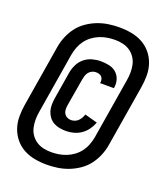

<svg xmlns="http://www.w3.org/2000/svg" viewBox="-150 -860 900 1040"><g transform="rotate(20 300.0 -340.0)"><path d="M240 77Q205 77 170.5 70.5Q136 64 107 48Q78 32 57 6.5Q36 -19 25 -51Q14 -83 14 -118.5Q14 -154 20 -189L78 -541Q83 -572 95.5 -602.5Q108 -633 128 -659.5Q148 -686 176.5 -705.5Q205 -725 235.5 -736.5Q266 -748 297.5 -752.5Q329 -757 360 -757Q395 -757 429.5 -750.5Q464 -744 493 -728Q522 -712 543 -686.5Q564 -661 575 -629Q586 -597 586 -561.5Q586 -526 580 -491L522 -139Q517 -108 504.5 -77.5Q492 -47 472 -20.5Q452 6 423.5 25.5Q395 45 364.5 56.5Q334 68 302.5 72.5Q271 77 240 77ZM240 5Q262 5 284 1.5Q306 -2 327.5 -10.5Q349 -19 368.5 -33.5Q388 -48 402 -67Q416 -86 424 -107.5Q432 -129 436 -150L494 -503Q498 -526 498 -549Q498 -572 493 -593.5Q488 -615 475.5 -633Q463 -651 445 -663Q427 -675 405 -680Q383 -685 360 -685Q338 -685 316 -681.5Q294 -678 272.5 -669.5Q251 -661 231.5 -646.5Q212 -632 198 -613Q184 -594 176 -572.5Q168 -551 164 -530L106 -177Q102 -154 102 -131Q102 -108 107 -86.5Q112 -65 124.5 -47Q137 -29 155 -17Q173 -5 195 0Q217 5 240 5ZM277 -130Q258 -130 239.5 -133.5Q221 -137 205.5 -145.5Q190 -154 179 -168.5Q168 -183 162.5 -200Q157 -217 157 -236Q157 -255 160 -275L186 -433Q190 -457 201.5 -480.5Q213 -504 233.5 -520.5Q254 -537 278.5 -543.5Q303 -550 327 -550Q351 -550 374.5 -545Q398 -540 415 -525.5Q432 -511 439.5 -488.5Q447 -466 443 -441L442 -437H363V-439Q365 -448 363 -457.5Q361 -467 355 -473.5Q349 -480 340 -482.5Q331 -485 321 -485Q310 -485 299 -479.5Q288 -474 281 -465Q274 -456 270.5 -445Q267 -434 265 -423L238 -264Q236 -251 236.5 -238.5Q237 -226 243 -216Q249 -206 259.5 -200.5Q270 -195 283 -195Q293 -195 304 -199Q315 -203 323.5 -211.5Q332 -220 337.5 -230Q343 -240 346 -250L419 -230Q411 -208 397 -188.5Q383 -169 363.5 -155.5Q344 -142 321.5 -136Q299 -130 277 -130Z"/></g></svg>

Font: Iosevka Heavy Extended
Style: Italic
Weight: 900
Width: 7
Italic angle: -9°
Monospace: yes
Designer: Belleve Invis
Foundry: Belleve Invis
Version: Version 32.5.0; ttfautohint (v1.8.4)